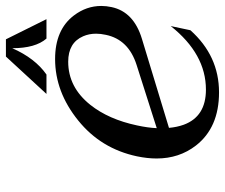

<svg xmlns="http://www.w3.org/2000/svg" viewBox="-76 -678 764 652"><g transform="rotate(-90 306.0 -352.0)"><path d="M439.9 -713.9H498.5L566.9 -576.2H501Q468.3 -613.8 468.3 -692.4Q434.1 -614.7 378.9 -576.2H313ZM196.8 -201.7 411.1 -270Q497.6 -297.4 513.7 -374.5Q517.6 -392.1 517.6 -407.7Q517.6 -431.6 508.8 -451.7Q486.8 -502.4 422.4 -502.4Q335.9 -502.4 275.9 -427.2Q226.6 -365.2 206.1 -268.6Q198.2 -232.4 196.8 -201.7ZM318.4 9.8Q198.7 9.8 137.7 -68.8Q93.8 -125.5 93.8 -202.1Q93.8 -233.4 101.1 -268.6Q127 -391.1 222.7 -468.3Q319.8 -546.9 431.6 -546.9Q531.2 -546.9 579.6 -482.9Q611.8 -440.4 611.8 -390.1Q611.8 -373 607.9 -355Q591.8 -279.8 500 -252L197.8 -160.2Q200.2 -132.8 208.5 -109.9Q236.3 -34.7 327.6 -34.7Q448.7 -34.7 543.5 -154.3L529.3 -87.4Q442.4 9.8 318.4 9.8Z"/></g></svg>

Font: Modern Antiqua
Style: Book Oblique
Weight: 400
Italic angle: -12°
Designer: Wojciech Kalinowski "wmk69" (wmk69@o2.pl)
Foundry: Wojciech Kalinowski "wmk69" (wmk69@o2.pl)
Version: Version 3.1.0; 2021-05-28